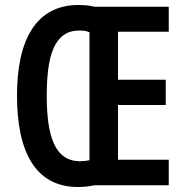

<svg xmlns="http://www.w3.org/2000/svg" viewBox="-20 -741 743 768"><path d="M294 -721C125 -721 48 -583 48 -359C48 -136 120 7 292 7C318 7 338 4 358 0H655V-102H452V-321H643V-422H452V-614H655V-714H358C339 -719 318 -721 294 -721ZM296 -619C311 -619 328 -617 338 -612V-100C329 -98 312 -96 298 -96C200 -98 167 -194 167 -358C167 -521 198 -618 296 -619Z"/></svg>

Font: Noto Sans Gujarati ExtraCondensed SemiBold
Style: Regular
Weight: 600
Width: 2
Designer: Jelle Bosma - Monotype Design Team, Universal Thirst
Foundry: Monotype Imaging Inc.
Version: Version 2.106